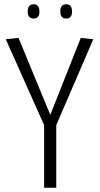

<svg xmlns="http://www.w3.org/2000/svg" viewBox="-20 -881 468 901"><path d="M187 0V-294L7 -697L67 -703L216 -342L359 -703L418 -697L244 -294V0ZM291 -794Q263 -794 263 -827Q263 -861 291 -861Q318 -861 318 -827Q318 -794 291 -794ZM138 -794Q110 -794 110 -827Q110 -861 138 -861Q165 -861 165 -827Q165 -794 138 -794Z"/></svg>

Font: Georama SemiCondensed Light
Style: Regular
Weight: 300
Width: 4
Designer: Jean-Baptiste Levee
Foundry: Production Type
Version: Version 1.000